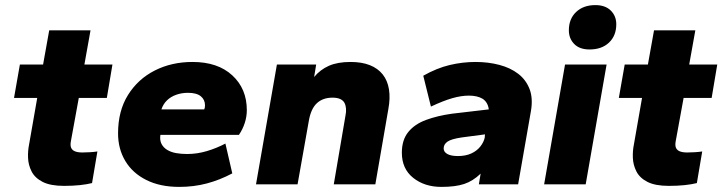

<svg xmlns="http://www.w3.org/2000/svg" viewBox="-20 -723 2833 753"><path d="M231 6Q178 6 147.5 -9.5Q117 -25 104 -50.5Q91 -76 90 -104Q89 -132 94 -156L126 -339H35L58 -470H149L173 -604H335L311 -470H421L399 -339H289L258 -169Q255 -153 259 -143.5Q263 -134 274 -129.5Q285 -125 303 -125Q316 -125 332.5 -126Q349 -127 362 -129L341 -5Q321 0 293.5 3Q266 6 231 6Z M683 10Q608 10 554 -17Q500 -44 471.5 -91.5Q443 -139 443 -200Q443 -288 482 -350.5Q521 -413 587 -446.5Q653 -480 735 -480Q834 -480 891 -427.5Q948 -375 948 -291Q948 -266 940 -241Q932 -216 917 -194H609Q606 -173 613.5 -158.5Q621 -144 636 -135Q651 -126 671 -122.5Q691 -119 714 -119Q753 -119 791.5 -130.5Q830 -142 864 -160L891 -43Q842 -17 791 -3.5Q740 10 683 10ZM613 -294H781Q784 -300 784 -310Q784 -332 767.5 -345.5Q751 -359 717 -359Q693 -359 671.5 -351.5Q650 -344 635 -329.5Q620 -315 613 -294Z M984 0 1066 -470H1220L1212 -421Q1236 -450 1270 -465Q1304 -480 1355 -480Q1399 -480 1430.5 -467.5Q1462 -455 1481 -431Q1500 -407 1505.5 -372.5Q1511 -338 1503 -295L1452 0H1289L1335 -270Q1338 -284 1337 -297Q1336 -310 1331 -319.5Q1326 -329 1314.5 -334.5Q1303 -340 1284 -340Q1246 -340 1222.5 -318Q1199 -296 1191 -248L1147 0Z M1711 10Q1645 10 1600.5 -25.5Q1556 -61 1556 -124Q1556 -174 1581 -205Q1606 -236 1650.5 -252.5Q1695 -269 1752 -277L1897 -294Q1895 -309 1888.5 -319.5Q1882 -330 1872 -336Q1862 -342 1848.5 -345Q1835 -348 1819 -348Q1789 -348 1754 -338Q1719 -328 1670 -305L1640 -426Q1693 -456 1743.5 -468Q1794 -480 1845 -480Q1895 -480 1938.5 -468.5Q1982 -457 2012.5 -433.5Q2043 -410 2057 -373.5Q2071 -337 2062 -286L2012 0H1858L1865 -42Q1835 -13 1800.5 -1.5Q1766 10 1711 10ZM1776 -111Q1806 -111 1828 -121Q1850 -131 1863.5 -148Q1877 -165 1881 -183L1882 -196L1791 -184Q1750 -178 1735 -167.5Q1720 -157 1720 -141Q1720 -127 1734.5 -119Q1749 -111 1776 -111Z M2114 0 2196 -470H2359L2277 0ZM2292 -529Q2253 -529 2232 -550.5Q2211 -572 2211 -604Q2211 -649 2239.5 -676Q2268 -703 2315 -703Q2354 -703 2375.5 -681.5Q2397 -660 2397 -628Q2397 -583 2368.5 -556Q2340 -529 2292 -529Z M2603 6Q2550 6 2519.5 -9.5Q2489 -25 2476 -50.5Q2463 -76 2462 -104Q2461 -132 2466 -156L2498 -339H2407L2430 -470H2521L2545 -604H2707L2683 -470H2793L2771 -339H2661L2630 -169Q2627 -153 2631 -143.5Q2635 -134 2646 -129.5Q2657 -125 2675 -125Q2688 -125 2704.5 -126Q2721 -127 2734 -129L2713 -5Q2693 0 2665.5 3Q2638 6 2603 6Z"/></svg>

Font: Gantari ExtraBold
Style: Italic
Weight: 800
Italic angle: -10°
Designer: Anugrah Pasau
Foundry: Lafontype
Version: Version 1.000